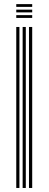

<svg xmlns="http://www.w3.org/2000/svg" viewBox="-20 -934 241 954"><path d="M124 0V-800H140V0ZM60.8 0V-800H76.5V0ZM92.5 0V-800H108.2V0ZM60.8 -899.8V-913.5H140V-899.8ZM60.8 -845V-858.8H140V-845ZM60.8 -872.5V-886H140V-872.5Z"/></svg>

Font: Big Shoulders Inline Text Thin
Style: Regular
Weight: 400
Version: Version 2.002